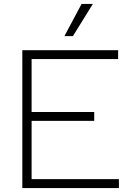

<svg xmlns="http://www.w3.org/2000/svg" viewBox="-20 -952 690 972"><path d="M93 0V-698H578V-653H140V-385H457V-340H140V-45H582V0ZM306 -769 393 -932H450L349 -769Z"/></svg>

Font: Azeret Mono Thin Thin
Style: Regular
Weight: 250
Version: Version 1.002